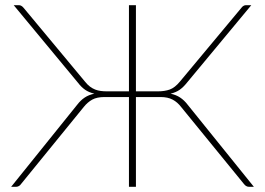

<svg xmlns="http://www.w3.org/2000/svg" viewBox="-20 -723 1025 743"><path d="M53 -703Q58.5 -703 63.2 -700Q68 -697 71.5 -692.5L309 -407Q318.5 -395 328.2 -387.8Q338 -380.5 348.2 -376.5Q358.5 -372.5 369.8 -371Q381 -369.5 394 -369.5H479V-703H506V-369.5H591Q617 -369.5 636.8 -376.5Q656.5 -383.5 676 -407L914 -692.5Q917 -697 921.8 -700Q926.5 -703 932 -703H952.5L703 -402.5Q689.5 -385.5 675.2 -375.5Q661 -365.5 640 -360.5Q661.5 -356 677.2 -345.5Q693 -335 706 -318L962.5 0H944.5Q938 0 932.8 -3Q927.5 -6 924 -11L680.5 -309.5Q673.5 -318.5 665.5 -325.5Q657.5 -332.5 648 -337.5Q638.5 -342.5 627 -345Q615.5 -347.5 600.5 -347.5H506V0H479V-347.5H385Q355 -347.5 337 -337.5Q319 -327.5 304.5 -309.5L61.5 -11Q58.5 -6 53 -3Q47.5 0 41.5 0H23L279 -318Q292 -335 307.8 -345.5Q323.5 -356 345 -360.5Q324 -365.5 309.5 -375.5Q295 -385.5 282 -402.5L33 -703Z"/></svg>

Font: Lato Thin
Style: Regular
Weight: 200
Designer: Lukasz Dziedzic
Foundry: tyPoland Lukasz Dziedzic
Version: Version 2.007; 2014-02-27